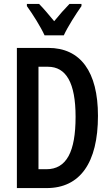

<svg xmlns="http://www.w3.org/2000/svg" viewBox="-20 -958 563 978"><path d="M395 -938H334C306 -909 287 -888 256 -850C228 -884 201 -916 179 -938H117V-927C148 -884 188 -820 207 -778H305C325 -822 367 -887 395 -927ZM479 -368C479 -593 390 -714 226 -714H66V0H218C387 0 479 -128 479 -368ZM365 -363C365 -185 319 -96 216 -96H176V-618H224C317 -618 365 -536 365 -363Z"/></svg>

Font: Noto Sans Display Condensed Medium
Style: Regular
Weight: 500
Width: 3
Designer: Monotype Design Team
Foundry: Monotype Imaging Inc.
Version: Version 1.900